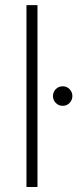

<svg xmlns="http://www.w3.org/2000/svg" viewBox="-20 -748 328 768"><path d="M129.9 -727.5V0H85.9V-727.5ZM231 -324.7Q214.4 -324.7 203.1 -336.2Q191.9 -347.7 191.9 -363.8Q191.9 -379.9 203.1 -391.4Q214.4 -402.8 231 -402.8Q247.1 -402.8 258.3 -391.4Q269.5 -379.9 269.5 -363.8Q269.5 -347.7 258.3 -336.2Q247.1 -324.7 231 -324.7Z"/></svg>

Font: Inter 17pt ExtraLight
Style: Regular
Weight: 250
Version: Version 4.001;git-66647c0bb